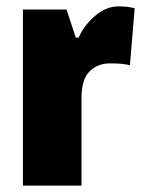

<svg xmlns="http://www.w3.org/2000/svg" viewBox="-20 -583 450 603"><path d="M403 -557 388 -378Q367 -384 326 -384Q287 -384 261.5 -359Q236 -334 236 -275V0H52V-553H189L218 -465H227Q245 -505 279.5 -534Q314 -563 352 -563Q382 -563 403 -557Z"/></svg>

Font: Noto Sans Display Black Narrow
Style: Regular
Weight: 900
Width: 4
Designer: Monotype Design team
Foundry: Monotype Imaging Inc.
Version: Version 1.000